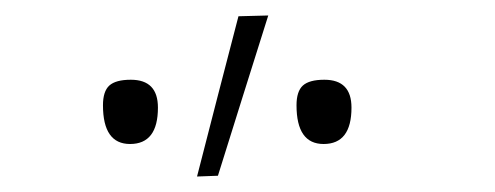

<svg xmlns="http://www.w3.org/2000/svg" viewBox="-20 -814 640 248"><path d="M234.5 -586Q248 -638 261.2 -689.8Q274.5 -741.5 288 -793L326.5 -794Q310 -742 294 -690.8Q278 -639.5 261.5 -587ZM148 -628Q113 -628 113 -678Q113 -696 121.2 -703.5Q129.5 -711 149 -711Q184 -711 184 -675Q184 -628 148 -628ZM398 -628Q363 -628 363 -678Q363 -696 371.2 -703.5Q379.5 -711 399 -711Q434 -711 434 -675Q434 -628 398 -628Z"/></svg>

Font: Commissioner Loud Thin
Style: Regular
Weight: 100
Designer: Kostas Bartsokas
Foundry: Kostas Bartsokas
Version: Version 1.000; ttfautohint (v1.8.3)